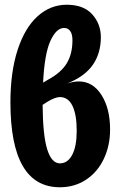

<svg xmlns="http://www.w3.org/2000/svg" viewBox="-20 -776 504 811"><path d="M445 -229Q445 -161 418.5 -105Q392 -49 343.5 -17Q295 15 233 15Q24 15 24 -344Q24 -472 54.5 -565.5Q85 -659 139 -707.5Q193 -756 262 -756Q333 -756 369.5 -715.5Q406 -675 406 -619Q406 -551 372 -502Q338 -453 263 -423Q290 -432 313 -432Q372 -432 408.5 -375Q445 -318 445 -229ZM162 -427 184 -440Q239 -470 262.5 -509.5Q286 -549 286 -606Q286 -632 276.5 -645Q267 -658 251 -658Q218 -658 193 -603.5Q168 -549 162 -427ZM304 -224Q304 -292 286 -329Q268 -366 233 -366Q213 -366 180 -346L160 -333Q161 -204 179.5 -145Q198 -86 233 -86Q266 -86 285 -122Q304 -158 304 -224Z"/></svg>

Font: Fira Sans Compressed SemiBold
Style: Regular
Weight: 600
Width: 1
Designer: bBox Type GmbH & Carrois Corporate GbR & Edenspiekermann AG
Foundry: bBox Type GmbH & Carrois Corporate GbR & Edenspiekermann AG
Version: Version 4.301